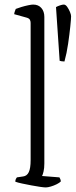

<svg xmlns="http://www.w3.org/2000/svg" viewBox="-20 -820 331 840"><path d="M180 0Q173 0 155.5 -2.5Q138 -5 117 -9Q96 -13 77 -17Q58 -21 47 -25Q47 -33 50 -38Q53 -43 54 -44L81 -48Q98 -50 106 -67Q114 -84 114 -119V-720Q114 -728 110.5 -734Q107 -740 96 -743L42 -758Q43 -766 45.5 -772Q48 -778 49 -781Q59 -785 74 -789.5Q89 -794 103.5 -797Q118 -800 125 -800Q148 -800 161 -785Q174 -770 174 -746V-105Q174 -84 170.5 -69.5Q167 -55 164 -50L240 -44Q242 -41 244 -36Q246 -31 246 -26Q240 -20 228 -14Q216 -8 202.5 -4Q189 0 180 0ZM262 -551Q255 -551 249.5 -552Q244 -553 241 -554L225 -789Q232 -793 242.5 -796.5Q253 -800 259 -800Q267 -800 274 -790Q281 -780 286 -768Q291 -756 291 -749Q291 -737 287.5 -703.5Q284 -670 278 -628.5Q272 -587 262 -551Z"/></svg>

Font: Texturina 12pt Thin
Style: Regular
Weight: 250
Designer: Guillermo Torres Carreño
Foundry: Omnibus-Type
Version: Version 1.002